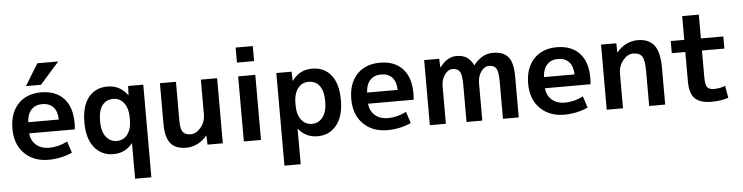

<svg xmlns="http://www.w3.org/2000/svg" viewBox="-53 -1036 5910 1528"><g transform="rotate(-5 2901.5 -271.5)"><path d="M277 -763H444L291 -590H171ZM164 -302H408Q407 -367 375.5 -401.5Q344 -436 287 -436Q232 -436 199.5 -401Q167 -366 164 -302ZM164 -213Q169 -154 209.5 -119.5Q250 -85 312 -85Q386 -85 459 -122L489 -30Q399 10 299 10Q181 10 107.5 -63Q34 -136 34 -260Q34 -386 102 -458Q170 -530 286 -530Q402 -530 466.5 -461Q531 -392 531 -263Q531 -238 528 -213Z M817 -530Q916 -530 976 -447H978L981 -520H1102V220H972V-63H970Q913 10 817 10Q724 10 666.5 -60.5Q609 -131 609 -260Q609 -392 664.5 -461Q720 -530 817 -530ZM734 -260Q734 -179 767.5 -135.5Q801 -92 854 -92Q907 -92 939.5 -134.5Q972 -177 972 -255V-265Q972 -341 939.5 -384.5Q907 -428 854 -428Q797 -428 765.5 -386Q734 -344 734 -260Z M1363 -520V-210Q1363 -143 1381.5 -118.5Q1400 -94 1445 -94Q1489 -94 1525.5 -138.5Q1562 -183 1562 -243V-520H1692V0H1570L1567 -73H1565Q1535 -34 1491 -12Q1447 10 1400 10Q1315 10 1275 -38.5Q1235 -87 1235 -197V-520Z M1860 -630V-750H1997V-630ZM1860 0V-520H1997V0Z M2533 -260Q2533 -344 2501.5 -386Q2470 -428 2413 -428Q2360 -428 2327.5 -384.5Q2295 -341 2295 -265V-255Q2295 -177 2327.5 -134.5Q2360 -92 2413 -92Q2466 -92 2499.5 -135.5Q2533 -179 2533 -260ZM2658 -260Q2658 -131 2600.5 -60.5Q2543 10 2450 10Q2354 10 2297 -63H2295V220H2165V-520H2287L2289 -447H2291Q2351 -530 2450 -530Q2547 -530 2602.5 -461Q2658 -392 2658 -260Z M2871 -302H3115Q3114 -367 3082.5 -401.5Q3051 -436 2994 -436Q2939 -436 2906.5 -401Q2874 -366 2871 -302ZM2871 -213Q2876 -154 2916.5 -119.5Q2957 -85 3019 -85Q3093 -85 3166 -122L3196 -30Q3106 10 3006 10Q2888 10 2814.5 -63Q2741 -136 2741 -260Q2741 -386 2809 -458Q2877 -530 2993 -530Q3109 -530 3173.5 -461Q3238 -392 3238 -263Q3238 -238 3235 -213Z M3346 -520H3466L3469 -450H3471Q3529 -530 3604 -530Q3653 -530 3685 -510Q3717 -490 3740 -445H3742Q3807 -530 3895 -530Q3979 -530 4017.5 -483.5Q4056 -437 4056 -327V0H3930V-297Q3930 -375 3913.5 -402Q3897 -429 3855 -429Q3819 -429 3792 -391Q3765 -353 3765 -297V0H3639V-297Q3639 -375 3622.5 -402Q3606 -429 3564 -429Q3528 -429 3501 -391Q3474 -353 3474 -297V0H3346Z M4284 -302H4528Q4527 -367 4495.5 -401.5Q4464 -436 4407 -436Q4352 -436 4319.5 -401Q4287 -366 4284 -302ZM4284 -213Q4289 -154 4329.5 -119.5Q4370 -85 4432 -85Q4506 -85 4579 -122L4609 -30Q4519 10 4419 10Q4301 10 4227.5 -63Q4154 -136 4154 -260Q4154 -386 4222 -458Q4290 -530 4406 -530Q4522 -530 4586.5 -461Q4651 -392 4651 -263Q4651 -238 4648 -213Z M4759 -520H4881L4883 -447H4885Q4915 -486 4959.5 -508Q5004 -530 5051 -530Q5141 -530 5183.5 -474.5Q5226 -419 5226 -293V0H5098V-280Q5098 -366 5078 -396.5Q5058 -427 5006 -427Q4962 -427 4925.5 -382Q4889 -337 4889 -277V0H4759Z M5555 -500H5734V-403H5555V-190Q5555 -131 5570 -110.5Q5585 -90 5624 -90Q5672 -90 5714 -107L5731 -10Q5669 10 5597 10Q5505 10 5463.5 -31Q5422 -72 5422 -167V-403H5314V-500H5422V-690H5555Z"/></g></svg>

Font: M PLUS 1p
Style: Bold
Weight: 700
Version: Version 1.062